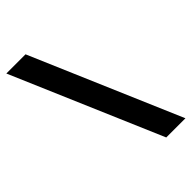

<svg xmlns="http://www.w3.org/2000/svg" viewBox="-214 -774 849 849"><g transform="rotate(-45 210.0 -350.0)"><path d="M300 0 0 -700H120L420 0Z"/></g></svg>

Font: Cuprum
Style: Regular
Weight: 400
Designer: Jovanny Lemonad
Foundry: Jovanny Lemonad
Version: Version 3.000